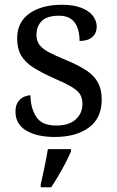

<svg xmlns="http://www.w3.org/2000/svg" viewBox="-20 -565 491 806"><path d="M210 10Q135 10 90 -17Q45 -44 45 -96Q45 -123 56 -138Q67 -153 81.5 -159Q96 -165 108 -165Q108 -113 131.5 -75.5Q155 -38 216 -38Q269 -38 297.5 -63.5Q326 -89 326 -129Q326 -154 315.5 -170Q305 -186 278.5 -201.5Q252 -217 203 -238Q152 -261 118.5 -282.5Q85 -304 68.5 -332.5Q52 -361 52 -404Q52 -472 103.5 -508.5Q155 -545 240 -545Q288 -545 320.5 -532.5Q353 -520 369.5 -499Q386 -478 386 -453Q386 -426 367.5 -409.5Q349 -393 314 -393Q314 -443 293 -471Q272 -499 228 -499Q177 -499 155 -476.5Q133 -454 133 -419Q133 -394 145.5 -377Q158 -360 185.5 -345.5Q213 -331 257 -313Q310 -291 343 -269Q376 -247 391.5 -218Q407 -189 407 -147Q407 -69 353 -29.5Q299 10 210 10ZM151 208Q159 175 167 136Q175 97 181 61H278V71Q269 92 255 119Q241 146 225 173Q209 200 195 221H151Z"/></svg>

Font: Noto Serif Khojki
Style: Regular
Weight: 400
Designer: Juan Bruce
Version: Version 2.002